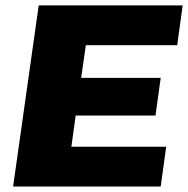

<svg xmlns="http://www.w3.org/2000/svg" viewBox="-20 -680 686 700"><path d="M27.8 0 121.1 -660.2H646L626 -515.1H293L275.9 -396H565.9L546.9 -258.8H255.9L240.2 -145H585.9L565.9 0Z"/></svg>

Font: Human Sans Black
Style: Italic
Weight: 800
Italic angle: -8°
Designer: Tim Radville
Foundry: Continuum
Version: Version 1.000;FEAKit 1.0